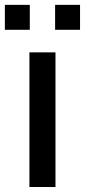

<svg xmlns="http://www.w3.org/2000/svg" viewBox="-38 -750 342 770"><path d="M183 -630.5V-730.5H283V-630.5ZM-18.5 -630.5V-730.5H81.5V-630.5ZM80 0V-540H184.5V0Z"/></svg>

Font: Cns Manrope SemBd
Style: Regular
Weight: 600
Designer: Mikhail Sharanda
Foundry: Mikhail Sharanda
Version: Version 4.504